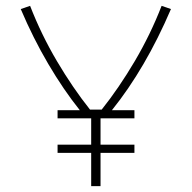

<svg xmlns="http://www.w3.org/2000/svg" viewBox="-20 -637 656 657"><path d="M292 -114H177V-142H292V-232H177V-260H253Q197 -330 145 -418.5Q93 -507 51 -606L83 -617Q121 -519 175 -427.5Q229 -336 288 -262H328Q387 -336 441 -427.5Q495 -519 533 -617L565 -606Q478 -403 363 -260H440V-232H324V-142H440V-114H324V0H292Z"/></svg>

Font: Athiti ExtraLight
Style: Regular
Weight: 275
Designer: CadsonDemak Team
Foundry: CadsonDemak
Version: Version 1.033